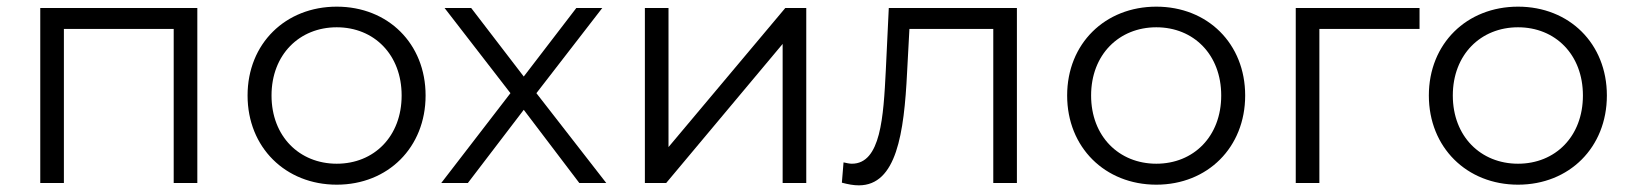

<svg xmlns="http://www.w3.org/2000/svg" viewBox="-20 -550 4900 577"><path d="M101 -526V0H172V-463H502V0H573V-526Z M992 5C1146 5 1259 -107 1259 -263C1259 -419 1146 -530 992 -530C838 -530 724 -419 724 -263C724 -107 838 5 992 5ZM992 -58C880 -58 796 -140 796 -263C796 -386 880 -468 992 -468C1104 -468 1187 -386 1187 -263C1187 -140 1104 -58 992 -58Z M1802 0 1592 -270 1790 -526H1712L1554 -320L1396 -526H1316L1514 -270L1306 0H1386L1554 -220L1721 0Z M1918 0H1982L2332 -418V0H2403V-526H2340L1989 -108V-526H1918Z M2651 -526 2642 -338C2635 -199 2627 -58 2540 -58C2533 -58 2524 -60 2515 -62L2510 -1C2529 4 2545 7 2561 7C2674 7 2697 -149 2706 -333L2713 -463H2965V0H3036V-526Z M3455 5C3609 5 3722 -107 3722 -263C3722 -419 3609 -530 3455 -530C3301 -530 3187 -419 3187 -263C3187 -107 3301 5 3455 5ZM3455 -58C3343 -58 3259 -140 3259 -263C3259 -386 3343 -468 3455 -468C3567 -468 3650 -386 3650 -263C3650 -140 3567 -58 3455 -58Z M4246 -526H3874V0H3945V-463H4246Z M4542 5C4696 5 4809 -107 4809 -263C4809 -419 4696 -530 4542 -530C4388 -530 4274 -419 4274 -263C4274 -107 4388 5 4542 5ZM4542 -58C4430 -58 4346 -140 4346 -263C4346 -386 4430 -468 4542 -468C4654 -468 4737 -386 4737 -263C4737 -140 4654 -58 4542 -58Z"/></svg>

Font: Talent
Style: Regular
Weight: 400
Designer: Mike Powis
Version: Version 1.001;hotconv 1.0.109;makeotfexe 2.5.65596